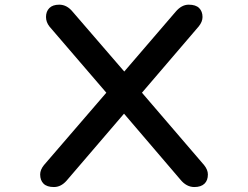

<svg xmlns="http://www.w3.org/2000/svg" viewBox="-20 -752 1040 805"><path d="M829.1 -680.7Q829.1 -661.1 813.5 -641.6L575.2 -363.3L835.9 -59.6Q851.6 -40 851.6 -20.5Q851.6 3.9 837.9 17.6Q823.2 32.2 794.9 32.2Q761.7 32.2 736.3 1L500 -275.4L258.8 5.9Q235.4 32.2 206.1 32.2Q176.8 32.2 162.6 18.1Q148.4 3.9 148.4 -20.5Q148.4 -40 164.1 -59.6L425.8 -363.3L187.5 -640.6Q172.9 -659.2 172.9 -680.7Q172.9 -704.1 187 -718.3Q201.2 -732.4 228.5 -732.4Q260.7 -732.4 285.2 -702.1L501 -452.1L715.8 -702.1Q741.2 -732.4 771 -732.4Q800.8 -732.4 814.9 -718.3Q829.1 -704.1 829.1 -680.7Z"/></svg>

Font: FakePearl
Style: SemiBold
Weight: 400
Version: Version 1.2